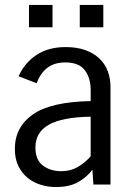

<svg xmlns="http://www.w3.org/2000/svg" viewBox="-20 -745 546 775"><path d="M357 0 353 -60Q331 -30 295.5 -10Q260 10 205 10Q176 10 146.5 1.5Q117 -7 93.5 -25.5Q70 -44 55 -73Q40 -102 40 -144Q40 -232 112.5 -283Q185 -334 346 -337V-382Q346 -430 322.5 -461.5Q299 -493 243 -493Q200 -493 171.5 -471.5Q143 -450 128 -409L55 -437Q79 -491 127 -523Q175 -555 245 -555Q291 -555 325 -542.5Q359 -530 381.5 -508.5Q404 -487 415 -457.5Q426 -428 426 -394V0ZM227 -54Q265 -54 294 -71Q323 -88 346 -114V-274Q231 -272 177 -241.5Q123 -211 123 -150Q123 -99 153.5 -76.5Q184 -54 227 -54ZM97 -635V-725H192V-635ZM302 -635V-725H397V-635Z"/></svg>

Font: Carrois Gothic
Style: Regular
Weight: 400
Designer: Ralph du Carrois
Foundry: Ralph du Carrois
Version: Version 1.001